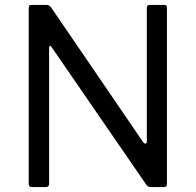

<svg xmlns="http://www.w3.org/2000/svg" viewBox="-20 -762 797 782"><path d="M649 -742Q655 -742 657.5 -739.5Q660 -737 660 -730V-12Q660 0 647 0H598Q590 0 585.5 -1.5Q581 -3 577 -8L191 -569Q187 -576 183.5 -575Q180 -574 180 -568V-13Q180 0 166 0H110Q97 0 97 -13V-728Q97 -736 99.5 -739Q102 -742 110 -742H167Q175 -742 179 -740Q183 -738 188 -732L563 -183Q568 -177 572 -177Q578 -177 578 -186V-730Q578 -742 590 -742Z"/></svg>

Font: Libre Franklin
Style: Regular
Weight: 400
Designer: Pablo Impallari, Rodrigo Fuenzalida
Foundry: Impallari Type
Version: Version 1.002; ttfautohint (v1.5)